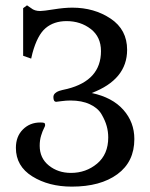

<svg xmlns="http://www.w3.org/2000/svg" viewBox="-20 -692 568 725"><path d="M487.3 -167Q487.3 -230.5 445.8 -277.3Q404.3 -324.2 326.2 -340.8Q460 -391.6 460 -503.9Q460 -580.1 397.9 -621.6Q335.9 -663.1 252.9 -663.1Q222.7 -663.1 183.1 -656.7Q143.6 -650.4 131.8 -650.4Q110.4 -650.4 97.7 -661.1L82 -671.9L67.4 -661.1V-481.4L97.7 -470.7L102.5 -491.2Q121.1 -559.6 152.3 -585.9Q183.6 -612.3 231.4 -612.3Q284.2 -612.3 322.8 -582.5Q361.3 -552.7 361.3 -499Q361.3 -388.7 234.4 -356.4Q211.9 -351.6 203.1 -348.6Q194.3 -345.7 188 -339.8Q181.6 -334 181.6 -325.2Q181.6 -307.6 192.4 -307.6Q195.3 -307.6 212.4 -310.1Q229.5 -312.5 246.1 -312.5Q289.1 -312.5 319.3 -298.3Q349.6 -284.2 363.3 -260.7Q377 -237.3 382.8 -216.3Q388.7 -195.3 388.7 -172.9Q388.7 -109.4 346.7 -74.2Q304.7 -39.1 248 -39.1Q199.2 -39.1 164.6 -66.9Q129.9 -94.7 129.9 -141.6Q129.9 -163.1 135.3 -180.2Q140.6 -197.3 145.5 -206.5Q150.4 -215.8 150.4 -218.8Q150.4 -226.6 146.5 -228Q142.6 -229.5 131.8 -229.5Q92.8 -229.5 66.4 -203.1Q40 -176.8 40 -133.8Q40 -64.5 102.1 -25.9Q164.1 12.7 251 12.7Q359.4 12.7 423.3 -34.2Q487.3 -81.1 487.3 -167Z"/></svg>

Font: Kurale
Style: Regular
Weight: 400
Version: 1.0; ttfautohint (v1.3)